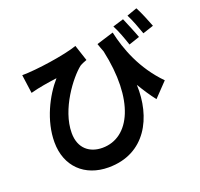

<svg xmlns="http://www.w3.org/2000/svg" viewBox="-147 -968 1249 1201"><g transform="rotate(-20 478.0 -367.0)"><path d="M940 -666.9C925.1 -706 900.9 -766 880 -805L812.1 -780.9C832 -741.8 853 -686.1 867.9 -643.1ZM834.2 -631C820.3 -670.1 795.1 -729 778.1 -769.2L706 -747.2C728 -706.3 747.2 -652 762.1 -606.9ZM574.9 -677.9C581 -658.7 588.1 -641.3 595.2 -622.2C671.2 -276.3 567.1 -57.2 383.2 -57.2C301.1 -57.2 233 -104.8 233 -209.9C233 -369 364 -535.9 429 -587C442.8 -595.9 462.7 -603 475.9 -608L441.1 -714.1C358 -685 161.9 -655.9 66.1 -655.9L83.1 -532C141 -547.9 201 -556.8 261 -565C185 -479 111.9 -335.9 111.9 -192.8C111.9 -30.9 219.8 71 377.8 71C623.9 71 728 -137.1 719.1 -354C747.2 -307.2 774.1 -266 804 -228L893.1 -321C769.2 -447.1 714.8 -595.2 688.9 -713.1Z"/></g></svg>

Font: Karasuma Gothic
Style: Bold
Weight: 700
Designer: Rasmus Andersson / Ryoko Nishizuka
Foundry: Genbu
Version: Version 1.00